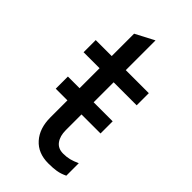

<svg xmlns="http://www.w3.org/2000/svg" viewBox="-224 -772 849 849"><g transform="rotate(45 200.0 -348.0)"><path d="M213 -446V-321H332V-245H213V-147Q213 -110 229.5 -87.5Q246 -65 278 -65Q300 -65 317.5 -69.5Q335 -74 357 -84V-6Q334 5 313 8.5Q292 12 262 12Q198 12 161.5 -29Q125 -70 125 -138V-245H52V-321H125V-446H25V-522H125V-662L213 -708V-522H357V-446Z"/></g></svg>

Font: AmikoRegular
Style: Regular
Weight: 400
Designer: Pablo Impallari, Rodrigo Fuenzalida, Andres Torresi
Foundry: Impallari Type
Version: Version 1.000; ttfautohint (v1.3)